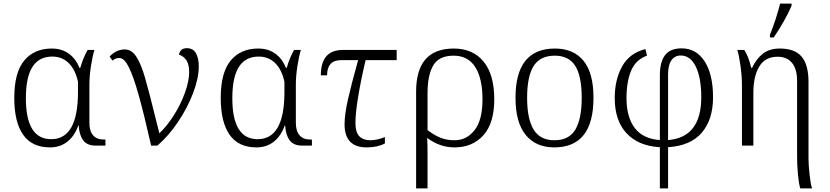

<svg xmlns="http://www.w3.org/2000/svg" viewBox="-20 -816 4652 1076"><path d="M60 -267Q60 -410 116 -477Q172 -544 270 -544Q326 -544 365.5 -515.5Q405 -487 425 -436H430Q445 -490 471 -536H509Q498 -499 489.5 -444Q481 -389 481 -342V-128Q481 -82 501.5 -58Q522 -34 562 -34H571V0H516Q468 0 446 -30Q424 -60 421 -113H419Q398 -54 357.5 -22Q317 10 260 10Q159 10 109.5 -61Q60 -132 60 -267ZM417 -300V-358Q402 -426 365 -462.5Q328 -499 273 -499Q199 -499 162 -441.5Q125 -384 125 -265Q125 -36 267 -36Q417 -36 417 -300Z M649 -491Q625 -491 611 -476L594 -499Q632 -539 680 -539Q717 -539 743.5 -499Q770 -459 792.5 -381.5Q815 -304 857 -133L873 -69Q915 -108 954 -169.5Q993 -231 1016.5 -296.5Q1040 -362 1040 -411Q1040 -454 1025.5 -477Q1011 -500 983 -510Q990 -546 1027 -546Q1062 -546 1078 -518Q1094 -490 1094 -444Q1094 -378 1062 -294Q1030 -210 976.5 -131Q923 -52 862 0H827Q786 -181 756.5 -285.5Q727 -390 701.5 -440.5Q676 -491 649 -491Z M1217 -267Q1217 -410 1273 -477Q1329 -544 1427 -544Q1483 -544 1522.5 -515.5Q1562 -487 1582 -436H1587Q1602 -490 1628 -536H1666Q1655 -499 1646.5 -444Q1638 -389 1638 -342V-128Q1638 -82 1658.5 -58Q1679 -34 1719 -34H1728V0H1673Q1625 0 1603 -30Q1581 -60 1578 -113H1576Q1555 -54 1514.5 -22Q1474 10 1417 10Q1316 10 1266.5 -61Q1217 -132 1217 -267ZM1574 -300V-358Q1559 -426 1522 -462.5Q1485 -499 1430 -499Q1356 -499 1319 -441.5Q1282 -384 1282 -265Q1282 -36 1424 -36Q1574 -36 1574 -300Z M1911 -119Q1911 -175 1930 -259Q1949 -343 1987 -479H1892Q1813 -479 1813 -394H1778Q1778 -536 1901 -536H2203V-479H2029Q2003 -370 1987.5 -276Q1972 -182 1972 -128Q1972 -74 1994 -52Q2016 -30 2054 -30Q2094 -30 2137 -48V-12Q2095 10 2035 10Q1911 10 1911 -119Z M2312 -303Q2312 -544 2523 -544Q2630 -544 2690 -471Q2750 -398 2750 -260Q2750 -126 2689 -58Q2628 10 2527 10Q2445 10 2374 -43Q2376 -7 2376 49V240H2312ZM2684 -259Q2684 -376 2643.5 -440Q2603 -504 2522 -504Q2440 -504 2408 -449.5Q2376 -395 2376 -293V-87Q2412 -59 2447.5 -44.5Q2483 -30 2528 -30Q2595 -30 2639.5 -86.5Q2684 -143 2684 -259Z M2869 -268Q2869 -544 3090 -544Q3194 -544 3250 -475.5Q3306 -407 3306 -268Q3306 10 3086 10Q2983 10 2926 -60Q2869 -130 2869 -268ZM3240 -268Q3240 -389 3204 -446.5Q3168 -504 3089 -504Q3007 -504 2970.5 -446Q2934 -388 2934 -268Q2934 -150 2970.5 -90Q3007 -30 3087 -30Q3169 -30 3204.5 -90Q3240 -150 3240 -268Z M3678 9Q3557 2 3491 -69.5Q3425 -141 3425 -266Q3425 -368 3466 -443Q3507 -518 3597 -541L3606 -504Q3543 -482 3517 -420Q3491 -358 3491 -266Q3491 -160 3537 -99Q3583 -38 3678 -31V-393Q3678 -469 3707 -507Q3736 -545 3800 -545Q3882 -545 3929 -472Q3976 -399 3976 -271Q3976 -146 3913 -72.5Q3850 1 3724 9V240H3678ZM3910 -271Q3910 -380 3879.5 -442.5Q3849 -505 3795 -505Q3762 -505 3743 -478.5Q3724 -452 3724 -399V-31Q3910 -46 3910 -271Z M4447 60V-363Q4447 -428 4419 -463Q4391 -498 4337 -498Q4268 -498 4235 -443Q4202 -388 4202 -297V0H4138V-339Q4138 -387 4130 -446Q4122 -505 4112 -536H4151Q4176 -497 4190 -436H4195Q4218 -486 4255 -515Q4292 -544 4350 -544Q4434 -544 4472.5 -498.5Q4511 -453 4511 -357V71Q4511 107 4517 162.5Q4523 218 4531 240H4465Q4457 216 4452 163.5Q4447 111 4447 60ZM4295 -621Q4330 -709 4352 -796H4416V-784Q4399 -743 4371 -694Q4343 -645 4316 -606H4295Z"/></svg>

Font: Noto Serif Light
Style: Regular
Weight: 300
Designer: Monotype Design Team
Foundry: Monotype Imaging Inc.
Version: Version 1.001